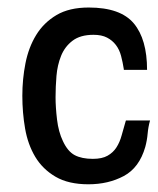

<svg xmlns="http://www.w3.org/2000/svg" viewBox="-20 -473 417 508"><path d="M377 -154.3Q372.1 -136.7 370.6 -119.1Q369.1 -101.6 364.3 -84Q348.6 -29.3 307.6 -7.3Q266.6 14.6 213.9 14.6Q161.1 14.6 127 -5.4Q92.8 -25.4 73.2 -58.1Q53.7 -90.8 46.4 -132.8Q39.1 -174.8 39.1 -219.7Q39.1 -263.7 47.4 -305.7Q55.7 -347.7 75.7 -380.4Q95.7 -413.1 129.4 -433.1Q163.1 -453.1 214.8 -453.1Q298.8 -453.1 334 -411.1Q369.1 -369.1 369.1 -288.1H307.6V-290Q304.7 -308.6 300.3 -325.2Q295.9 -341.8 286.6 -354Q277.3 -366.2 263.2 -373.5Q249 -380.9 227.5 -380.9Q192.4 -380.9 171.9 -365.2Q151.4 -349.6 141.6 -325.2Q131.8 -300.8 129.4 -272Q127 -243.2 127 -215.8Q127 -189.5 130.9 -156.7Q134.8 -124 146.5 -99.6Q159.2 -72.3 177.7 -62.5Q196.3 -52.7 225.6 -52.7Q250 -52.7 264.6 -61Q279.3 -69.3 288.1 -83Q296.9 -96.7 301.8 -114.7Q306.6 -132.8 312.5 -152.3Q312.5 -153.3 313.5 -154.3Z"/></svg>

Font: RIT TN Joy
Style: Bold
Weight: 700
Designer: Hussain K H
Foundry: Rachana Institute of Typography
Version: 1.6.2